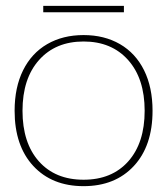

<svg xmlns="http://www.w3.org/2000/svg" viewBox="-20 -627 572 657"><path d="M128 -607H404V-585H128ZM30 -248Q30 -328 59 -386.5Q88 -445 141.5 -476Q195 -507 266 -507Q337 -507 390.5 -476Q444 -445 473 -386.5Q502 -328 502 -248Q502 -128 438 -59Q374 10 266 10Q158 10 94 -59Q30 -128 30 -248ZM475 -248Q475 -358 418.5 -421.5Q362 -485 266 -485Q170 -485 113.5 -421.5Q57 -358 57 -248Q57 -138 113 -75Q169 -12 266 -12Q363 -12 419 -75Q475 -138 475 -248Z"/></svg>

Font: Trirong Thin
Style: Regular
Weight: 250
Designer: Katatrad Team
Foundry: CadsonDemak
Version: Version 1.001